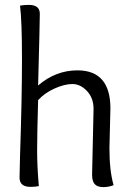

<svg xmlns="http://www.w3.org/2000/svg" viewBox="-20 -763 545 786"><path d="M357 -48 363 -317Q363 -362 336 -390.5Q309 -419 276.5 -419Q244 -419 203 -400.5Q162 -382 136 -353Q132 -211 132 -146Q132 -81 139 -1Q123 2 105 2Q60 2 60 -36Q60 -44 62 -124Q70 -362 70 -519.5Q70 -677 62 -740Q78 -743 98 -743Q143 -743 143 -706.5Q143 -670 136 -413Q208 -475 297 -475Q432 -475 432 -319L428 -156Q428 -64 445 -5Q425 3 402.5 3Q380 3 368.5 -8.5Q357 -20 357 -48Z"/></svg>

Font: Overlock
Style: Regular
Weight: 400
Designer: Dario Muhafara
Foundry: Dario Manuel Muhafara
Version: Version 1.002